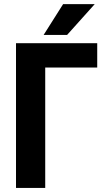

<svg xmlns="http://www.w3.org/2000/svg" viewBox="-20 -923 529 943"><path d="M457.5 -591.3H202.1V0H58.6V-710.9H457.5ZM290 -902.8H445.3L309.6 -751.5H194.3Z"/></svg>

Font: MAUL Condensed Bold
Style: Condensed Bold
Weight: 700
Designer: MAUL
Version: Version 1.0; 2020; ttfautohint (v1.8.3)